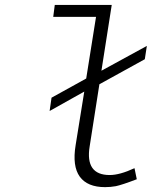

<svg xmlns="http://www.w3.org/2000/svg" viewBox="-20 -749 640 782"><path d="M408.2 13.2Q335.9 13.2 304.9 -29.5Q273.9 -72.3 288.1 -158.2L323.2 -376L182.1 -296.9L189.9 -351.1L331.1 -429.2L371.1 -680.2H196.8L203.1 -729H435.1L393.1 -460.9L578.1 -562L569.8 -507.8L384.8 -405.8L345.2 -152.8Q326.2 -36.1 426.8 -36.1Q467.8 -36.1 527.8 -64L537.1 -19Q477.5 3.9 451.7 9.3Q430.2 13.2 408.2 13.2Z"/></svg>

Font: Office Code Pro Light Italic
Style: Regular
Weight: 300
Italic angle: -9°
Designer: Nathan Rutzky & Paul D. Hunt
Foundry: Adobe Systems Incorporated
Version: Version 1.004;PS 001.004;hotconv 1.0.70;makeotf.lib2.5.58329